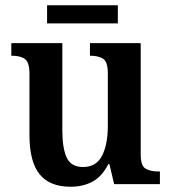

<svg xmlns="http://www.w3.org/2000/svg" viewBox="-20 -700 651 730"><path d="M248 10Q169 10 130.5 -37.5Q92 -85 92 -187V-419Q92 -462 75.5 -475Q59 -488 26 -488H23V-536H217V-204Q217 -137 233.5 -101Q250 -65 296 -65Q346 -65 368 -108Q390 -151 390 -222V-420Q390 -466 371.5 -477Q353 -488 325 -488H322V-536H515V-113Q515 -69 534 -58.5Q553 -48 581 -48H588V0H414L396 -76H392Q367 -28 331 -9Q295 10 248 10ZM159 -611V-680H428V-611Z"/></svg>

Font: Noto Serif Sinhala SemiCondensed SemiBold
Style: Regular
Weight: 600
Width: 4
Designer: Jelle Bosma - Monotype Design Team
Foundry: Monotype Imaging Inc.
Version: Version 2.007; ttfautohint (v1.8.4.7-5d5b)